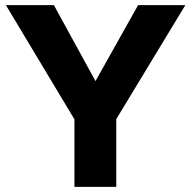

<svg xmlns="http://www.w3.org/2000/svg" viewBox="-20 -728 744 748"><path d="M270 0V-263L3 -708H190L352 -412L518 -708H702L433 -264V0Z"/></svg>

Font: Onest ExtraBold
Style: Regular
Weight: 800
Designer: Dmitri Voloshin, Andrey Kudryavtsev
Foundry: Dmitri Voloshin, Andrey Kudryavtsev
Version: Version 1.000;gftools[0.9.33]